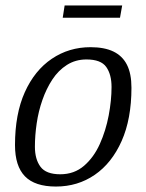

<svg xmlns="http://www.w3.org/2000/svg" viewBox="-20 -675 535 704"><path d="M185 9Q108 9 71.5 -28.5Q35 -66 35 -143Q35 -257 71 -337Q107 -417 170 -459.5Q233 -502 312 -502Q363 -502 396 -486Q429 -470 445.5 -437.5Q462 -405 462 -353Q462 -239 426 -158Q390 -77 327.5 -34Q265 9 185 9ZM201 -36Q252 -36 288 -67Q324 -98 346 -147Q368 -196 378.5 -251.5Q389 -307 389 -356Q389 -402 369.5 -429.5Q350 -457 297 -457Q257 -457 225.5 -437Q194 -417 172 -383.5Q150 -350 135.5 -308.5Q121 -267 114.5 -222.5Q108 -178 108 -137Q108 -91 128.5 -63.5Q149 -36 201 -36ZM210 -610 217 -655H428L420 -610Z"/></svg>

Font: Manuale Light
Style: Italic
Weight: 300
Italic angle: -11°
Version: Version 1.002